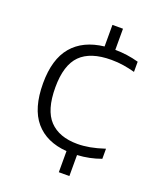

<svg xmlns="http://www.w3.org/2000/svg" viewBox="-144 -750 789 957"><g transform="rotate(20 250.0 -271.0)"><path d="M285 120V8Q176.5 0 118 -68.5Q59.5 -137 59.5 -270.5Q59.5 -398 117.2 -466.2Q175 -534.5 285 -547V-661.5H341V-549.5Q405 -549 466 -532V-478Q434.5 -486.5 404.5 -491.2Q374.5 -496 340 -496Q230 -496 177 -443Q124 -390 124 -272Q124 -151.5 175 -97.8Q226 -44 323 -44Q354 -44 388.8 -50.2Q423.5 -56.5 466 -70.5V-17Q406 5 341 8.5V120Z"/></g></svg>

Font: Encode Sans Expanded Expanded Light
Style: Regular
Weight: 300
Width: 7
Designer: Multiple Designers
Foundry: Impallari Type
Version: Version 3.000; ttfautohint (v1.8.3) -l 8 -r 50 -G 200 -x 14 